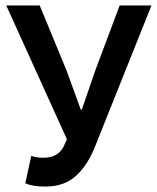

<svg xmlns="http://www.w3.org/2000/svg" viewBox="-20 -674 577 706"><path d="M147 12Q122 12 104.5 9Q87 6 73 0L95 -101Q103 -98 113 -96Q123 -94 140 -94Q193 -94 214 -135L226 -162L3 -654H126L225 -414L277 -271H281L330 -414L420 -654H537L329 -134Q302 -66 259 -27Q216 12 147 12Z"/></svg>

Font: Source Sans Pro SemiBold
Style: Regular
Weight: 600
Designer: Paul D. Hunt
Foundry: Adobe Systems Incorporated
Version: Version 2.045;hotconv 1.0.109;makeotfexe 2.5.65596